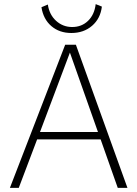

<svg xmlns="http://www.w3.org/2000/svg" viewBox="-20 -911 666 931"><path d="M326 -751Q268 -751 229 -784.5Q190 -818 181 -876L212 -889Q219 -840 252 -810Q285 -780 330 -780Q376 -780 407 -810Q438 -840 444 -891L474 -879Q467 -821 426.5 -786Q386 -751 326 -751ZM28 0 296 -694H348L598 0H551L468 -235H160L71 0ZM174 -271H455L319 -656Z"/></svg>

Font: Cantarell Light
Style: Regular
Weight: 300
Designer: Dave Crossland, Nikolaus Waxweiler, Florian Fecher, Jacques Le Bailly, Eben Sorkin, Alexei Vanyashin, Alexios Zavras, Em
Version: Version 0.303